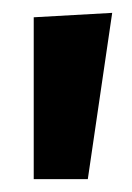

<svg xmlns="http://www.w3.org/2000/svg" viewBox="-20 -797 206 300"><path d="M117.2 -517.1H32.7V-770L155.3 -776.9Z"/></svg>

Font: Twentytwelve Slab Light
Style: TwentytwelveSlab
Weight: 300
Designer: Domenico Catapano
Version: Version 1.00 2012